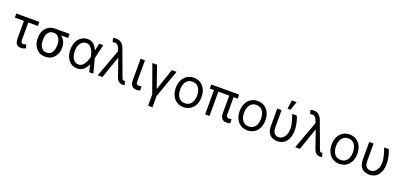

<svg xmlns="http://www.w3.org/2000/svg" viewBox="28 -2018 7249 3467"><g transform="rotate(20 3652.0 -284.5)"><path d="M457.4 -545.5V-467.3H272.7V-132.1Q272.7 -100.9 281.4 -87.9Q290.1 -74.9 302.7 -72.3Q315.3 -69.6 326.7 -69.6Q339.5 -69.6 351.4 -74.8Q363.3 -79.9 370.7 -85.2L393.5 -18.5Q369 -0.4 346.8 4.8Q324.6 9.9 301.1 9.9Q245.7 9.9 217.3 -23.8Q188.9 -57.5 188.9 -136.4V-467.3H14.2V-545.5Z M529.8 -258.5V-269.9Q529.8 -343 558.1 -401.6Q586.3 -460.2 639 -494.3Q691.8 -528.4 765.6 -528.4H1044V-450.3H907.7Q952.8 -418.3 977.8 -366.5Q1002.8 -314.6 1002.8 -248.6V-238.6Q1002.8 -174.7 975 -117.9Q947.1 -61.1 894.4 -25.6Q841.6 9.9 767 9.9Q692.5 9.9 639.4 -25.6Q586.3 -61.1 558.1 -121.8Q529.8 -182.5 529.8 -258.5ZM627.8 -269.9V-258.5Q627.8 -207.4 642.2 -164.1Q656.6 -120.7 687.3 -94.5Q718 -68.2 767 -68.2Q815.3 -68.2 845.7 -94.5Q876.1 -120.7 890.4 -164.1Q904.8 -207.4 904.8 -258.5V-269.9Q904.8 -318.2 890.4 -359.2Q876.1 -400.2 845.3 -425.2Q814.6 -450.3 765.6 -450.3Q717.3 -450.3 687 -425.2Q656.6 -400.2 642.2 -359.2Q627.8 -318.2 627.8 -269.9Z M1379.3 11.4Q1311.1 10.7 1260.3 -25.7Q1209.5 -62.1 1181.5 -126.1Q1153.4 -190 1153.4 -272.7Q1153.4 -354.8 1183.1 -417.8Q1212.7 -480.8 1264.9 -516.7Q1317.1 -552.6 1384.9 -552.6Q1459.5 -552.6 1504.4 -510.8Q1549.4 -469.1 1575.3 -403.4H1575.6L1606.5 -545.5H1684.7L1621.1 -272.7L1691.8 0H1613.6L1580.3 -137.8H1579.5Q1551.8 -71.7 1503.2 -29.8Q1454.5 12.1 1379.3 11.4ZM1547.2 -272.7 1546.9 -274.1Q1541.5 -300.1 1530.5 -334.5Q1519.5 -369 1501.1 -401.6Q1482.6 -434.3 1454 -455.8Q1425.4 -477.3 1384.9 -477.3Q1341.6 -477.3 1308.2 -451Q1274.9 -424.7 1256 -378.2Q1237.2 -331.7 1237.2 -271.3Q1237.2 -212.4 1255 -165.3Q1272.7 -118.3 1304.7 -91.1Q1336.6 -63.9 1379.3 -63.9Q1418.7 -63.9 1447.8 -85.8Q1476.9 -107.6 1496.8 -140.8Q1516.7 -174 1528.9 -209.3Q1541.2 -244.7 1546.9 -271.3Z M2254.3 7.5Q2213.1 7.5 2182 -16.7Q2150.9 -40.8 2133.5 -90.9L2018.8 -419H2012.8L1867.9 0H1777L1973.7 -533.7L1956 -579.5Q1934.3 -636 1906.6 -650.9Q1878.9 -665.8 1826.7 -653.4L1805.4 -727.3Q1811.8 -730.1 1828.5 -733.7Q1845.2 -737.2 1866.5 -737.2Q1981.2 -737.2 2027 -613.6L2213.1 -110.8Q2218 -96.9 2226.2 -83.3Q2234.4 -69.6 2255.7 -69.6Q2259.9 -69.6 2266.2 -70.3Q2272.4 -71 2275.6 -71L2294 2.8Q2272 7.8 2254.3 7.5Z M2402 -545.5H2485.8V-134.9Q2485.8 -96.6 2505.9 -85.9Q2525.9 -75.3 2548.3 -75.3Q2558.9 -75.3 2571.6 -77.8Q2584.2 -80.3 2589.5 -82.4V-2.8Q2578.8 0.4 2561.4 3.7Q2544 7.1 2518.5 7.1Q2468.4 7.1 2435.2 -24.5Q2402 -56.1 2402 -134.9Z M2627.8 -545.5H2718.8L2862.2 -130.7L3002.8 -545.5H3093.8L2903.4 -11.4V204.5H2819.6V-11.4Z M3426.1 11.4Q3352.3 11.4 3296.7 -23.8Q3241.1 -58.9 3210 -122.2Q3179 -185.4 3179 -269.9Q3179 -355.1 3210 -418.7Q3241.1 -482.2 3296.7 -517.4Q3352.3 -552.6 3426.1 -552.6Q3500 -552.6 3555.6 -517.4Q3611.2 -482.2 3642.2 -418.7Q3673.3 -355.1 3673.3 -269.9Q3673.3 -185.4 3642.2 -122.2Q3611.2 -58.9 3555.6 -23.8Q3500 11.4 3426.1 11.4ZM3426.1 -63.9Q3482.2 -63.9 3518.5 -92.7Q3554.7 -121.4 3572.1 -168.3Q3589.5 -215.2 3589.5 -269.9Q3589.5 -324.6 3572.1 -371.8Q3554.7 -419 3518.5 -448.2Q3482.2 -477.3 3426.1 -477.3Q3370 -477.3 3333.8 -448.2Q3297.6 -419 3280.2 -371.8Q3262.8 -324.6 3262.8 -269.9Q3262.8 -215.2 3280.2 -168.3Q3297.6 -121.4 3333.8 -92.7Q3370 -63.9 3426.1 -63.9Z M4295.5 -545.5V-467.3H4217.3V-134.9Q4217.3 -96.6 4237.2 -85.9Q4257.1 -75.3 4278.4 -75.3Q4290.1 -75.3 4302.4 -77.8Q4314.6 -80.3 4321 -82.4V-4.3Q4310.4 -1.1 4292.3 3Q4274.1 7.1 4248.6 7.1Q4198.5 7.1 4166 -24.5Q4133.5 -56.1 4133.5 -134.9V-467.3H3924.7V0H3840.9V-467.3H3759.9V-545.5Z M4653.4 11.4Q4579.5 11.4 4524 -23.8Q4468.4 -58.9 4437.3 -122.2Q4406.2 -185.4 4406.2 -269.9Q4406.2 -355.1 4437.3 -418.7Q4468.4 -482.2 4524 -517.4Q4579.5 -552.6 4653.4 -552.6Q4727.3 -552.6 4782.8 -517.4Q4838.4 -482.2 4869.5 -418.7Q4900.6 -355.1 4900.6 -269.9Q4900.6 -185.4 4869.5 -122.2Q4838.4 -58.9 4782.8 -23.8Q4727.3 11.4 4653.4 11.4ZM4653.4 -63.9Q4709.5 -63.9 4745.7 -92.7Q4782 -121.4 4799.4 -168.3Q4816.8 -215.2 4816.8 -269.9Q4816.8 -324.6 4799.4 -371.8Q4782 -419 4745.7 -448.2Q4709.5 -477.3 4653.4 -477.3Q4597.3 -477.3 4561.1 -448.2Q4524.9 -419 4507.5 -371.8Q4490.1 -324.6 4490.1 -269.9Q4490.1 -215.2 4507.5 -168.3Q4524.9 -121.4 4561.1 -92.7Q4597.3 -63.9 4653.4 -63.9Z M5028.4 -545.5H5112.2V-210.2Q5112.2 -157 5128 -125.5Q5143.8 -94.1 5169.2 -80.4Q5194.6 -66.8 5223 -66.8Q5268.5 -66.8 5303.4 -94.8Q5338.4 -122.9 5358.1 -170.5Q5377.8 -218 5377.8 -277Q5377.1 -317.5 5368.4 -364.3Q5359.7 -411.2 5345.7 -458.1Q5331.7 -505 5315.3 -545.5H5403.4Q5418.3 -515.6 5431.3 -470.9Q5444.2 -426.1 5452.2 -375.4Q5460.2 -324.6 5460.2 -277Q5460.2 -221.2 5446.7 -169.6Q5433.2 -117.9 5404.8 -77.6Q5376.4 -37.3 5332 -13.7Q5287.6 9.9 5225.9 9.9Q5138.5 9.9 5083.5 -43.3Q5028.4 -96.6 5028.4 -211.6ZM5203.1 -606.5 5227.3 -772.7H5318.2L5261.4 -606.5Z M6048.3 7.5Q6007.1 7.5 5976 -16.7Q5945 -40.8 5927.6 -90.9L5812.9 -419H5806.8L5661.9 0H5571L5767.8 -533.7L5750 -579.5Q5728.3 -636 5700.6 -650.9Q5672.9 -665.8 5620.7 -653.4L5599.4 -727.3Q5605.8 -730.1 5622.5 -733.7Q5639.2 -737.2 5660.5 -737.2Q5775.2 -737.2 5821 -613.6L6007.1 -110.8Q6012.1 -96.9 6020.2 -83.3Q6028.4 -69.6 6049.7 -69.6Q6054 -69.6 6060.2 -70.3Q6066.4 -71 6069.6 -71L6088.1 2.8Q6066.1 7.8 6048.3 7.5Z M6420.5 11.4Q6346.6 11.4 6291 -23.8Q6235.4 -58.9 6204.4 -122.2Q6173.3 -185.4 6173.3 -269.9Q6173.3 -355.1 6204.4 -418.7Q6235.4 -482.2 6291 -517.4Q6346.6 -552.6 6420.5 -552.6Q6494.3 -552.6 6549.9 -517.4Q6605.5 -482.2 6636.5 -418.7Q6667.6 -355.1 6667.6 -269.9Q6667.6 -185.4 6636.5 -122.2Q6605.5 -58.9 6549.9 -23.8Q6494.3 11.4 6420.5 11.4ZM6420.5 -63.9Q6476.6 -63.9 6512.8 -92.7Q6549 -121.4 6566.4 -168.3Q6583.8 -215.2 6583.8 -269.9Q6583.8 -324.6 6566.4 -371.8Q6549 -419 6512.8 -448.2Q6476.6 -477.3 6420.5 -477.3Q6364.3 -477.3 6328.1 -448.2Q6291.9 -419 6274.5 -371.8Q6257.1 -324.6 6257.1 -269.9Q6257.1 -215.2 6274.5 -168.3Q6291.9 -121.4 6328.1 -92.7Q6364.3 -63.9 6420.5 -63.9Z M6795.5 -545.5H6879.3V-210.2Q6879.3 -157 6895.1 -125.5Q6910.9 -94.1 6936.3 -80.4Q6961.6 -66.8 6990.1 -66.8Q7035.5 -66.8 7070.5 -94.8Q7105.5 -122.9 7125.2 -170.5Q7144.9 -218 7144.9 -277Q7144.2 -317.5 7135.5 -364.3Q7126.8 -411.2 7112.7 -458.1Q7098.7 -505 7082.4 -545.5H7170.5Q7185.4 -515.6 7198.3 -470.9Q7211.3 -426.1 7219.3 -375.4Q7227.3 -324.6 7227.3 -277Q7227.3 -221.2 7213.8 -169.6Q7200.3 -117.9 7171.9 -77.6Q7143.5 -37.3 7099.1 -13.7Q7054.7 9.9 6992.9 9.9Q6905.5 9.9 6850.5 -43.3Q6795.5 -96.6 6795.5 -211.6Z"/></g></svg>

Font: Inter Alia
Style: Regular
Weight: 400
Designer: Rasmus Andersson (Latin, Greek, Cyrillic etc.) and Evan from Shavian.info (Shavian, old style figures)
Foundry: Shavian.info
Version: Version 0.001;git-37ab20767